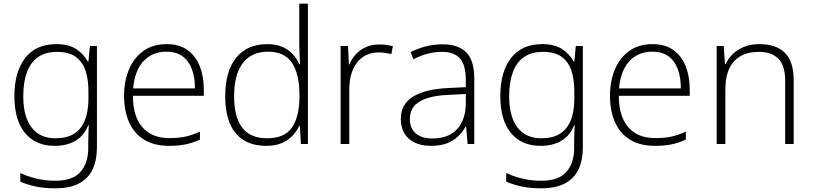

<svg xmlns="http://www.w3.org/2000/svg" viewBox="-20 -780 4402 1040"><path d="M285 -541Q351 -541 391.5 -515Q432 -489 456 -446H459L467 -531H505V20Q505 87 482 136.5Q459 186 409 213Q359 240 279 240Q219 240 173 230Q127 220 90 204V157Q127 175 175.5 187Q224 199 280 199Q374 199 416 151Q458 103 458 22V-13Q458 -36 459 -57.5Q460 -79 461 -102H458Q437 -47 390.5 -18.5Q344 10 276 10Q173 10 115.5 -59.5Q58 -129 58 -260Q58 -390 116 -465.5Q174 -541 285 -541ZM289 -499Q227 -499 186.5 -471Q146 -443 126 -389Q106 -335 106 -259Q106 -148 151 -89.5Q196 -31 280 -31Q333 -31 367.5 -48Q402 -65 422 -95Q442 -125 450.5 -164Q459 -203 459 -246V-285Q459 -351 442.5 -399Q426 -447 389 -473Q352 -499 289 -499Z M883 -541Q951 -541 995.5 -509Q1040 -477 1062 -421.5Q1084 -366 1084 -295V-261H700Q700 -150 751 -91Q802 -32 897 -32Q946 -32 982 -39.5Q1018 -47 1063 -67V-24Q1024 -6 985 2Q946 10 896 10Q815 10 760.5 -23.5Q706 -57 679 -118.5Q652 -180 652 -261Q652 -340 678.5 -403.5Q705 -467 756.5 -504Q808 -541 883 -541ZM882 -500Q805 -500 757.5 -449Q710 -398 701 -301H1036Q1036 -360 1019.5 -405Q1003 -450 969 -475Q935 -500 882 -500Z M1422 10Q1313 10 1256.5 -58.5Q1200 -127 1200 -258Q1200 -396 1260 -468.5Q1320 -541 1428 -541Q1474 -541 1508 -526.5Q1542 -512 1565.5 -487Q1589 -462 1601 -432H1605Q1604 -459 1602.5 -488.5Q1601 -518 1601 -544V-760H1648V0H1610L1604 -99H1601Q1588 -70 1564.5 -45Q1541 -20 1506.5 -5Q1472 10 1422 10ZM1427 -31Q1522 -31 1562 -90Q1602 -149 1602 -259V-266Q1602 -379 1561.5 -439.5Q1521 -500 1432 -500Q1342 -500 1295 -438Q1248 -376 1248 -258Q1248 -146 1292 -88.5Q1336 -31 1427 -31Z M2033 -539Q2054 -539 2073 -536.5Q2092 -534 2108 -530L2100 -487Q2083 -491 2067 -493.5Q2051 -496 2031 -496Q1993 -496 1963.5 -481.5Q1934 -467 1913.5 -440.5Q1893 -414 1882.5 -377Q1872 -340 1872 -293V0H1825V-531H1865L1870 -431H1872Q1885 -461 1907 -485.5Q1929 -510 1961 -524.5Q1993 -539 2033 -539Z M2376 -540Q2463 -540 2506 -496Q2549 -452 2549 -355V0H2513L2505 -94H2502Q2485 -64 2460.5 -40.5Q2436 -17 2400.5 -3.5Q2365 10 2314 10Q2263 10 2226.5 -7.5Q2190 -25 2170.5 -57.5Q2151 -90 2151 -136Q2151 -215 2216.5 -256Q2282 -297 2404 -303L2503 -308V-347Q2503 -429 2471 -464Q2439 -499 2374 -499Q2334 -499 2296 -489Q2258 -479 2219 -459L2204 -498Q2242 -517 2285.5 -528.5Q2329 -540 2376 -540ZM2409 -266Q2308 -262 2254 -230.5Q2200 -199 2200 -135Q2200 -85 2232 -57.5Q2264 -30 2321 -30Q2410 -30 2456 -80.5Q2502 -131 2503 -218V-271Z M2917 -541Q2983 -541 3023.5 -515Q3064 -489 3088 -446H3091L3099 -531H3137V20Q3137 87 3114 136.5Q3091 186 3041 213Q2991 240 2911 240Q2851 240 2805 230Q2759 220 2722 204V157Q2759 175 2807.5 187Q2856 199 2912 199Q3006 199 3048 151Q3090 103 3090 22V-13Q3090 -36 3091 -57.5Q3092 -79 3093 -102H3090Q3069 -47 3022.5 -18.5Q2976 10 2908 10Q2805 10 2747.5 -59.5Q2690 -129 2690 -260Q2690 -390 2748 -465.5Q2806 -541 2917 -541ZM2921 -499Q2859 -499 2818.5 -471Q2778 -443 2758 -389Q2738 -335 2738 -259Q2738 -148 2783 -89.5Q2828 -31 2912 -31Q2965 -31 2999.5 -48Q3034 -65 3054 -95Q3074 -125 3082.5 -164Q3091 -203 3091 -246V-285Q3091 -351 3074.5 -399Q3058 -447 3021 -473Q2984 -499 2921 -499Z M3515 -541Q3583 -541 3627.5 -509Q3672 -477 3694 -421.5Q3716 -366 3716 -295V-261H3332Q3332 -150 3383 -91Q3434 -32 3529 -32Q3578 -32 3614 -39.5Q3650 -47 3695 -67V-24Q3656 -6 3617 2Q3578 10 3528 10Q3447 10 3392.5 -23.5Q3338 -57 3311 -118.5Q3284 -180 3284 -261Q3284 -340 3310.5 -403.5Q3337 -467 3388.5 -504Q3440 -541 3515 -541ZM3514 -500Q3437 -500 3389.5 -449Q3342 -398 3333 -301H3668Q3668 -360 3651.5 -405Q3635 -450 3601 -475Q3567 -500 3514 -500Z M4094 -541Q4184 -541 4231.5 -494Q4279 -447 4279 -347V0H4233V-344Q4233 -425 4196 -462Q4159 -499 4090 -499Q4003 -499 3956 -448Q3909 -397 3909 -294V0H3862V-531H3900L3907 -432H3910Q3924 -462 3948.5 -486.5Q3973 -511 4009.5 -526Q4046 -541 4094 -541Z"/></svg>

Font: Noto Sans Oriya ExtraLight
Style: Regular
Weight: 250
Version: Version 2.003